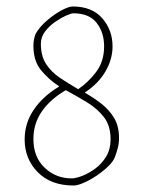

<svg xmlns="http://www.w3.org/2000/svg" viewBox="-20 -563 449 592"><path d="M204 -543Q264 -543 295.5 -506.5Q327 -470 327 -420Q327 -380 305 -342.5Q283 -305 242 -278V-277Q270 -261 293.5 -242.5Q317 -224 332 -199Q347 -174 347 -137Q347 -121 343 -106Q339 -91 334 -78Q329 -65 313.5 -50Q298 -35 278 -21.5Q258 -8 238.5 0.5Q219 9 207 9Q137 9 96.5 -32Q56 -73 56 -133Q56 -183 84 -224.5Q112 -266 162 -296V-297Q130 -318 106.5 -346.5Q83 -375 83 -422Q83 -442 90 -459Q102 -480 124.5 -499.5Q147 -519 169.5 -531Q192 -543 204 -543ZM206 -522Q200 -522 184 -515Q168 -508 150 -495.5Q132 -483 119 -466Q106 -449 106 -428Q106 -390 122.5 -365Q139 -340 165.5 -322.5Q192 -305 221 -288Q251 -308 276 -340.5Q301 -373 301 -420Q301 -463 278 -492.5Q255 -522 206 -522ZM83 -134Q83 -79 117.5 -46Q152 -13 201 -13Q213 -13 233 -20.5Q253 -28 273.5 -43Q294 -58 307.5 -80.5Q321 -103 321 -133Q321 -176 300 -202.5Q279 -229 247.5 -248Q216 -267 183 -285Q135 -257 109 -219.5Q83 -182 83 -134Z"/></svg>

Font: Grenze Gotisch Thin
Style: Regular
Weight: 100
Designer: Renata Polastri
Foundry: Omnibus-Type
Version: Version 1.001